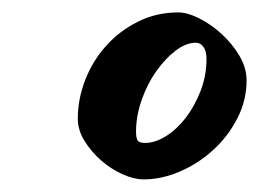

<svg xmlns="http://www.w3.org/2000/svg" viewBox="-20 -720 413 306"><path d="M373 -591.8Q373 -560.1 358.2 -531.2Q343.3 -502.4 319.8 -481Q296.4 -459.5 267.1 -446.8Q237.8 -434.1 209 -434.1Q193.4 -434.1 175 -442.4Q156.7 -450.7 141.1 -464.4Q125.5 -478 114.7 -495.4Q104 -512.7 104 -530.8Q104 -562 115.7 -592.3Q127.4 -622.6 148.7 -646.5Q169.9 -670.4 199.5 -685.3Q229 -700.2 264.2 -700.2Q278.8 -700.2 297.6 -690.7Q316.4 -681.2 333.3 -665.8Q350.1 -650.4 361.6 -631.1Q373 -611.8 373 -591.8ZM292 -651.9Q276.4 -651.9 259.8 -639.2Q243.2 -626.5 229 -606.4Q214.8 -586.4 205.8 -560.8Q196.8 -535.2 196.8 -509.8Q196.8 -501.5 199 -496.8Q201.2 -492.2 210.9 -492.2Q227.5 -492.2 244.9 -503.2Q262.2 -514.2 276.4 -532.7Q290.5 -551.3 299.8 -575.4Q309.1 -599.6 309.1 -626Q309.1 -638.7 304.2 -645.3Q299.3 -651.9 292 -651.9Z"/></svg>

Font: Yesteryear
Style: Regular
Weight: 400
Designer: Astigmatic (AOETI)
Foundry: Astigmatic (AOETI)
Version: Version 1.000